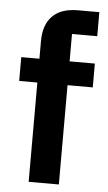

<svg xmlns="http://www.w3.org/2000/svg" viewBox="-53 -776 456 811"><g transform="rotate(5 175.0 -370.0)"><path d="M100 -421H23V-522H100V-597Q100 -666 136.5 -703Q173 -740 244 -740H335V-638H228V-522H335V-421H228V0H100Z"/></g></svg>

Font: IBM Plex Sans Hebrew SmBld
Style: Regular
Weight: 600
Designer: Mike Abbink, Paul van der Laan, Pieter van Rosmalen, Yanek Iontef
Foundry: Bold Monday
Version: Version 1.3